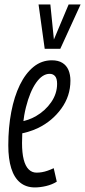

<svg xmlns="http://www.w3.org/2000/svg" viewBox="-20 -810 373 840"><path d="M66.3 -276.9Q85 -280 102.9 -286.2Q120.7 -292.3 136.6 -301.4Q178.2 -325.5 204 -362.9Q229.8 -400.3 229.8 -443.2Q229.8 -466.5 220.9 -476.8Q212.1 -487 197.1 -487Q165.5 -487 138.1 -448.2Q110.8 -409.4 93.6 -341.1Q76.4 -272.8 76.4 -184.5Q76.4 -141 83.7 -112.2Q91 -83.4 105.3 -69.1Q119.6 -54.7 139.9 -54.7Q151.5 -54.7 163.4 -56.7Q175.4 -58.7 188.2 -63.2Q201.1 -67.6 215 -74.2L228.4 -15.2Q208.2 -2.5 181.9 3.8Q155.7 10 132.7 10Q94.3 10 68.2 -11.2Q42.1 -32.5 29.2 -73.8Q16.3 -115.1 16.3 -174.2Q16.3 -252.6 29.3 -320.3Q42.3 -388.1 67 -438.7Q91.8 -489.3 127 -517.8Q162.2 -546.2 206.9 -546.2Q234.9 -546.2 253 -534.9Q271.1 -523.6 279.6 -503.5Q288.1 -483.3 288.1 -457.1Q288.1 -389.9 248.4 -335.1Q208.7 -280.3 147.1 -250.2Q125.3 -239.8 101.8 -232.9Q78.3 -226.1 55.2 -222.9ZM332.6 -790.5 243.8 -596.5H175.6L148.7 -790.5H200.3L215.8 -637.1L280.3 -790.5Z"/></svg>

Font: Georama
Style: Italic
Weight: 400
Width: 2
Italic angle: -9°
Designer: Jean-Baptiste Levee
Foundry: Production Type
Version: Version 1.000